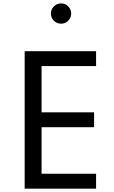

<svg xmlns="http://www.w3.org/2000/svg" viewBox="-20 -1132 684 1152"><path d="M128 0V-825H556.5V-735.5H229.5V-458H544.5V-369H229.5V-89.5H556.5V0ZM346.5 -990Q329.5 -990 315.8 -998.2Q302 -1006.5 293.8 -1020.2Q285.5 -1034 285.5 -1051Q285.5 -1067.5 293.8 -1081.2Q302 -1095 315.8 -1103.2Q329.5 -1111.5 346.5 -1111.5Q363.5 -1111.5 377 -1103.2Q390.5 -1095 398.8 -1081.2Q407 -1067.5 407 -1051Q407 -1034 398.8 -1020.2Q390.5 -1006.5 377 -998.2Q363.5 -990 346.5 -990Z"/></svg>

Font: Spartan Thin Medium
Style: Regular
Weight: 500
Version: Version 1.004